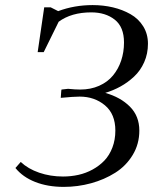

<svg xmlns="http://www.w3.org/2000/svg" viewBox="-20 -731 616 759"><path d="M41 -66.9 62 -90.8Q90.8 -63.5 135 -48.3Q179.2 -33.2 229 -33.2Q260.7 -33.2 290.3 -39.8Q319.8 -46.4 346.4 -61Q373 -75.7 392.8 -96.4Q412.6 -117.2 424.3 -147.7Q436 -178.2 436 -214.8Q436 -280.3 394.8 -314.7Q353.5 -349.1 294.9 -349.1Q271.5 -349.1 220.2 -344.2L222.2 -372.1L223.1 -377L249 -379.9Q277.3 -377 296.9 -377Q338.4 -377 371.8 -391.8Q405.3 -406.7 426.5 -432.4Q447.8 -458 459 -491.5Q470.2 -524.9 470.2 -563Q470.2 -624.5 433.6 -653.3Q397 -682.1 340.8 -682.1Q262.2 -682.1 211.9 -645L152.8 -524.9H128.9L154.8 -702.1H180.2L210 -687Q273.9 -710.9 346.2 -710.9Q388.2 -710.9 426.3 -701.9Q464.4 -692.9 495.8 -675Q527.3 -657.2 546.1 -627Q564.9 -596.7 564.9 -558.1Q564.9 -518.6 550 -485.1Q535.2 -451.7 510 -428.2Q484.9 -404.8 456.5 -389.2Q428.2 -373.5 396 -363.8Q456.5 -346.7 493.7 -309.3Q530.8 -272 530.8 -214.8Q530.8 -161.6 504.6 -118.4Q478.5 -75.2 435.5 -48.1Q392.6 -21 340.1 -6.6Q287.6 7.8 231.9 7.8Q168.5 7.8 119.1 -11.7Q69.8 -31.2 41 -66.9Z"/></svg>

Font: Dihjauti
Style: Bold Italic
Weight: 700
Italic angle: -9°
Designer: T. Christopher White
Version: Version 3.0.0